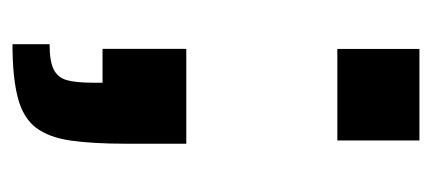

<svg xmlns="http://www.w3.org/2000/svg" viewBox="-213 -337 695 309"><g transform="rotate(90 134.5 -182.5)"><path d="M51.1 144.9V85.2Q78.4 85.2 91.5 78.7Q104.7 72.3 108.9 57.7Q113.1 43 113.1 15.7V0H58.6V-134.8H211.3V-37.3Q211.3 16 206.2 51.3Q201.1 86.5 185.5 107.1Q169.9 127.7 137.3 136.3Q104.6 144.9 51.1 144.9ZM58.7 -377.9V-510H206.1V-377.9Z"/></g></svg>

Font: Saira Thin SemiCondensed
Style: Regular
Weight: 100
Width: 4
Version: Version 1.101